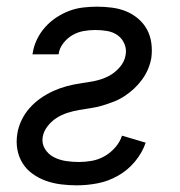

<svg xmlns="http://www.w3.org/2000/svg" viewBox="-20 -548 540 576"><path d="M210 8Q186 8 162.5 5Q139 2 118 -5.5Q97 -13 78.5 -26Q60 -39 48 -58Q36 -77 32 -100Q28 -123 32 -147Q35 -167 44.5 -187Q54 -207 68.5 -223.5Q83 -240 101.5 -253Q120 -266 140 -275Q160 -284 180.5 -289.5Q201 -295 222 -298Q243 -301 263.5 -305Q284 -309 303.5 -318.5Q323 -328 338.5 -345.5Q354 -363 357 -384Q360 -401 353 -417Q346 -433 332.5 -442.5Q319 -452 301.5 -455Q284 -458 266 -458Q249 -458 231.5 -455Q214 -452 198 -443Q182 -434 170 -418.5Q158 -403 156 -386L155 -385H77L78 -388Q81 -409 90.5 -429Q100 -449 115 -466Q130 -483 149 -495.5Q168 -508 188 -515.5Q208 -523 229.5 -525.5Q251 -528 271 -528Q294 -528 316.5 -525Q339 -522 358.5 -514Q378 -506 394.5 -492Q411 -478 421 -459.5Q431 -441 434 -419Q437 -397 434 -374Q431 -357 424 -340.5Q417 -324 406 -309Q395 -294 381.5 -281.5Q368 -269 352.5 -259Q337 -249 320 -242.5Q303 -236 286 -231Q269 -226 251.5 -223.5Q234 -221 217 -218Q200 -215 182.5 -209.5Q165 -204 149.5 -194Q134 -184 122.5 -169Q111 -154 108 -137Q105 -117 115 -101Q125 -85 141.5 -76.5Q158 -68 177.5 -65Q197 -62 216 -62Q236 -62 255.5 -65.5Q275 -69 293 -79Q311 -89 325.5 -105.5Q340 -122 346 -141L417 -120Q407 -90 385 -63.5Q363 -37 333.5 -20.5Q304 -4 272.5 2Q241 8 210 8Z"/></svg>

Font: Iosevka Custom
Style: Italic
Weight: 400
Italic angle: -9°
Monospace: yes
Designer: Belleve Invis
Foundry: Belleve Invis
Version: Version 30.3.3; ttfautohint (v1.8.3)